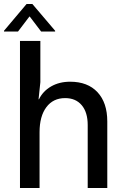

<svg xmlns="http://www.w3.org/2000/svg" viewBox="-67 -941 591 961"><path d="M135 -530 126 -444H128Q148 -485 189 -508.5Q230 -532 284 -532Q372 -532 421 -479.5Q470 -427 470 -333V0H372V-315Q372 -379 342 -414.5Q312 -450 259 -450Q199 -450 165 -404.5Q131 -359 131 -279V0H33V-736H135ZM139 -783 82 -858H80L23 -783H-47V-787L66 -921H95L209 -787V-783Z"/></svg>

Font: Non Bureau
Style: Regular
Weight: 400
Designer: Jona Saucedo
Foundry: Non Foundry
Version: Version 1.000; ttfautohint (v1.8.4)